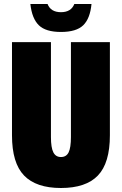

<svg xmlns="http://www.w3.org/2000/svg" viewBox="-20 -931 610 961"><path d="M235 -245Q235 -192 247 -168.5Q259 -145 285 -145Q312 -145 323.5 -168.5Q335 -192 335 -245V-720H530V-254Q530 -115 470 -52.5Q410 10 285 10Q161 10 100.5 -52.5Q40 -115 40 -254V-720H235ZM285 -771Q209 -771 174.5 -804.5Q140 -838 132 -911H218Q234 -870 285 -870Q336 -870 352 -911H438Q431 -838 396.5 -804.5Q362 -771 285 -771Z"/></svg>

Font: Protest Strike
Style: Regular
Weight: 400
Designer: Octavio Pardo
Foundry: Ashler Design
Version: Version 2.005; ttfautohint (v1.8.4.7-5d5b)